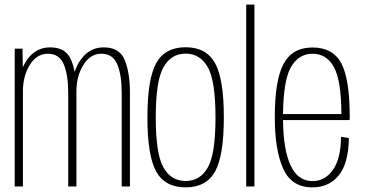

<svg xmlns="http://www.w3.org/2000/svg" viewBox="-20 -805 1576 829"><path d="M43.5 0V-595H77L78.5 -515Q87 -533 98.5 -549.5Q136 -600.5 196.5 -600.5Q265.5 -600.5 287.5 -545Q297 -522.5 302.5 -495Q311.5 -524 330 -549Q367 -600.5 428 -600.5Q496.5 -600.5 518.8 -545.2Q541 -490 541 -406V0H505.5V-404.5Q505.5 -482 486.2 -527.5Q467 -573 417.5 -573Q369.5 -573 340 -524.5Q311 -478.5 310 -414.5Q310 -410.5 310 -406V0H274.5V-404.5Q274.5 -482 255.2 -527.5Q236 -573 186.5 -573Q138.5 -573 108.5 -524.5Q81 -480 79 -418.5V0Z M781.5 4Q692.5 4 654.5 -64.2Q616.5 -132.5 616.5 -298Q616.5 -464 654.5 -532.5Q692.5 -601 781.5 -601Q870.5 -601 908.5 -532.5Q946.5 -464 946.5 -298Q946.5 -132.5 908.5 -64.2Q870.5 4 781.5 4ZM781.5 -23.5Q844 -23.5 877.2 -81.8Q910.5 -140 910.5 -298Q910.5 -456 877.2 -514.8Q844 -573.5 781.5 -573.5Q719 -573.5 685.8 -514.8Q652.5 -456 652.5 -298Q652.5 -140 685.8 -81.8Q719 -23.5 781.5 -23.5Z M1043 0V-785H1078.5V0Z M1329 4Q1239 4 1202.8 -76.5Q1166.5 -157 1166.5 -299Q1166.5 -459 1204.5 -529.5Q1242.5 -600 1329 -600Q1418 -600 1454 -531Q1490 -462 1490 -301Q1490 -293.5 1489.5 -286.5H1202Q1203.5 -160 1233.5 -93.5Q1265 -23 1329.5 -23Q1382.5 -23 1417 -70.8Q1451.5 -118.5 1452.5 -214.5L1486.5 -208.5Q1484.5 -98.5 1442.2 -47.2Q1400 4 1329 4ZM1202 -312.5H1454Q1453.5 -456 1422.5 -514Q1391 -573 1329 -573Q1268.5 -573 1235 -513Q1203.5 -455.5 1202 -312.5Z"/></svg>

Font: Anybody ExtraLight
Style: Regular
Weight: 200
Designer: Tyler Finck
Foundry: Etcetera Type Company
Version: Version 1.010; ttfautohint (v1.8.3) -l 8 -r 50 -G 200 -x 14 